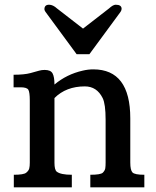

<svg xmlns="http://www.w3.org/2000/svg" viewBox="-20 -801 665 821"><path d="M38.1 0ZM342.8 -431.6Q262.7 -431.6 212.9 -381.8V-105Q212.9 -74.7 222.7 -66.9Q239.7 -53.7 287.1 -53.7V0H39.1V-53.7Q81.1 -53.7 91.8 -62.3Q102.5 -70.8 105 -80.6Q107.4 -90.3 107.4 -105V-371.1Q107.4 -406.2 101.3 -417Q95.2 -427.7 67.9 -427.7H38.1V-481.4Q84 -481.4 110.1 -488.5Q136.2 -495.6 147.2 -498.8Q158.2 -502 170.9 -502Q196.8 -502 204.8 -487.1Q212.9 -472.2 212.9 -439.5Q265.1 -483.4 334 -499Q356.9 -504.4 378.9 -504.4Q537.1 -504.4 537.1 -294.9V-106Q537.1 -73.7 546.4 -63.7Q555.7 -53.7 597.2 -53.7V0H366.2V-53.7Q410.6 -53.7 419.7 -62.7Q428.7 -71.8 430.2 -81.5Q431.6 -91.3 431.6 -106V-288.6Q431.6 -356.4 418.9 -381.8Q394 -431.6 342.8 -431.6ZM307.6 -569.3 174.3 -750.5Q169.9 -757.3 169.9 -761.2Q169.9 -780.8 189.9 -780.8Q206.5 -780.8 224.1 -764.6L335 -678.7L445.8 -764.6Q463.4 -780.8 474.6 -780.8Q500 -780.8 500 -763.2Q500 -757.3 495.6 -750.5L362.3 -569.3Z"/></svg>

Font: Arbutus Slab
Style: Regular
Weight: 400
Designer: Karolina Lach
Foundry: Karolina Lach
Version: Version 1.001; ttfautohint (v0.92) -l 10 -r 16 -G 200 -x 7 -